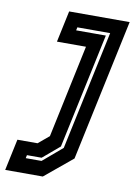

<svg xmlns="http://www.w3.org/2000/svg" viewBox="-150 -595 597 850"><g transform="rotate(10 148.5 -170.0)"><path d="M-66 200 -36 59H54.5L103 18.5L191.5 -399H61L91 -540H363L227.5 97L103 200ZM14.5 133H85.5L172.5 59L286.5 -477H139L136 -463H269.5L159 55L83.5 119H17.5Z"/></g></svg>

Font: Tourney Thin
Style: Italic
Weight: 100
Italic angle: -12°
Designer: Tyler Finck
Foundry: Etcetera Type Co
Version: Version 1.015